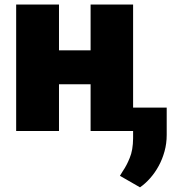

<svg xmlns="http://www.w3.org/2000/svg" viewBox="-20 -565 759 828"><path d="M583.8 242.9 497.2 193.2 509.6 172.9Q526.3 148.8 539.4 116.1Q553.6 82.7 554 31.2V0H370.7V-201.7H234.4V0H49.7V-545.5H234.4V-348H370.7V-545.5H554V-100.9H698.9V17Q698.9 53.6 689.6 87.4Q680.4 121.1 664.6 150.2Q648.8 179.3 628 202.9Q607.2 226.6 583.8 242.9Z"/></svg>

Font: Linik Sans Black
Style: Regular
Weight: 900
Designer: Fonts by Rasmus Andersson / Changes by Cristiano Sobral with parts from Marc Monis
Foundry: rsms
Version: Version 3.020; ttfautohint (v1.6)